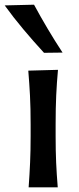

<svg xmlns="http://www.w3.org/2000/svg" viewBox="-51 -798 336 818"><path d="M71 0Q75 -54.5 77.2 -105.2Q79.5 -156 79.5 -218V-268Q79.5 -337.5 76.8 -390.2Q74 -443 69.5 -497L196 -500.5Q191 -445.5 188.5 -392Q186 -338.5 186 -268V-218Q186 -156 188.2 -105.2Q190.5 -54.5 195 0ZM136.5 -573Q91 -622.5 48.8 -672.8Q6.5 -723 -31 -775L94 -778Q121.5 -727 151.8 -676Q182 -625 215.5 -574Z"/></svg>

Font: Commissioner Flair Medium
Style: Regular
Weight: 500
Designer: Kostas Bartsokas
Foundry: Kostas Bartsokas
Version: Version 1.000; ttfautohint (v1.8.3)